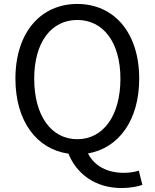

<svg xmlns="http://www.w3.org/2000/svg" viewBox="-20 -767 782 971"><path d="M153 -369C153 -553 239 -666 371 -666C502 -666 589 -553 589 -369C589 -182 502 -63 371 -63C239 -63 153 -182 153 -369ZM682 96C663 102 638 107 605 107C525 107 458 74 425 9C580 -18 684 -158 684 -369C684 -604 555 -747 371 -747C187 -747 58 -604 58 -369C58 -154 166 -12 326 10C367 111 460 184 595 184C639 184 678 176 700 168Z"/></svg>

Font: Noto Sans CJK KR Regular
Style: Regular
Weight: 400
Designer: Ryoko NISHIZUKA (kana & ideographs); Paul D. Hunt (Latin, Greek & Cyrillic); Wenlong ZHANG (bopomofo); Sandoll Communica
Foundry: Adobe Systems Incorporated
Version: Version 1.004;PS 1.004;hotconv 1.0.82;makeotf.lib2.5.63406